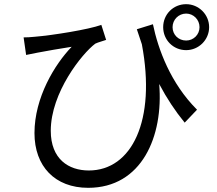

<svg xmlns="http://www.w3.org/2000/svg" viewBox="-20 -838 1040 919"><path d="M635 -698C643 -673 651 -649 659 -626C728 -261 611 -22 405 -22C309 -22 223 -76 223 -212C223 -395 373 -582 436 -629C450 -636 475 -642 488 -647L465 -719C406 -697 232 -669 146 -662C128 -660 108 -659 93 -659L105 -575C125 -579 143 -583 160 -586C199 -594 273 -606 323 -614C242 -530 145 -371 145 -201C145 -42 243 61 402 61C659 61 763 -186 742 -436C779 -366 819 -306 864 -251L923 -313C796 -440 737 -602 712 -722ZM871 -644C834 -644 806 -672 806 -708C806 -744 835 -773 871 -773C906 -773 935 -744 935 -708C935 -672 906 -644 871 -644ZM871 -818C809 -818 761 -769 761 -708C761 -647 809 -598 871 -598C931 -598 981 -647 981 -708C981 -769 931 -818 871 -818Z"/></svg>

Font: Noto Sans JP Regular
Style: Regular
Weight: 400
Designer: Ryoko NISHIZUKA (kana & ideographs); Paul D. Hunt (Latin, Greek & Cyrillic); Wenlong ZHANG (bopomofo); Sandoll Communica
Foundry: Adobe Systems Incorporated
Version: Version 1.004;PS 1.004;hotconv 1.0.82;makeotf.lib2.5.63406